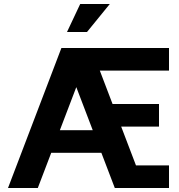

<svg xmlns="http://www.w3.org/2000/svg" viewBox="-20 -940 895 960"><path d="M415 -700H825V-587H415ZM287 -700H436L703 0H554L341 -558H382L169 0H20ZM180 -289H543V-176H180ZM566 -113H825V0H566ZM495 -420H775V-307H495ZM381 -920H529L415 -780H315Z"/></svg>

Font: Uncut Sans VF
Style: Regular
Weight: 400
Designer: Kasper Nordkvist
Foundry: Uncut Type
Version: Version 1.100;FEAKit 1.0